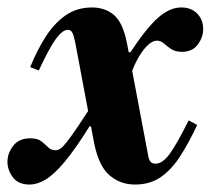

<svg xmlns="http://www.w3.org/2000/svg" viewBox="-38 -482 572 515"><path d="M324 13Q284 13 255 -12.5Q226 -38 214 -101L164 -367Q160 -387 156 -394.5Q152 -402 144 -402Q130 -402 112.5 -378.5Q95 -355 66 -293L43 -302Q62 -349 85.5 -385Q109 -421 139 -441.5Q169 -462 209 -462Q244 -462 268 -441.5Q292 -421 303 -364L359 -67Q361 -54 365.5 -48.5Q370 -43 379 -43Q398 -43 417 -69Q436 -95 468 -159L491 -147Q469 -100 446 -64Q423 -28 394 -7.5Q365 13 324 13ZM41 13Q11 13 -3.5 -6.5Q-18 -26 -18 -48Q-18 -71 -2.5 -91Q13 -111 43 -111Q63 -111 73 -103Q83 -95 91 -87Q99 -79 111 -79Q117 -79 123.5 -83Q130 -87 141.5 -101.5Q153 -116 172.5 -145Q192 -174 224 -223L206 -143H202Q164 -82 135.5 -48Q107 -14 84.5 -0.5Q62 13 41 13ZM314 -285 301 -342H312Q354 -406 385.5 -434Q417 -462 448 -462Q475 -462 491 -445.5Q507 -429 507 -404Q507 -382 492.5 -362.5Q478 -343 450 -343Q432 -343 421 -350.5Q410 -358 401.5 -365.5Q393 -373 383 -373Q371 -373 358 -360.5Q345 -348 333.5 -328Q322 -308 314 -285Z"/></svg>

Font: Libre Bodoni
Style: Bold Italic
Weight: 700
Italic angle: -13°
Version: Version 2.005;gftools[0.9.23]